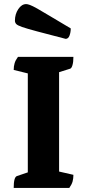

<svg xmlns="http://www.w3.org/2000/svg" viewBox="-20 -919 424 939"><path d="M47 0Q47 -53 63 -58L116 -76V-560L47 -577Q47 -595 51.5 -610Q56 -625 68 -641H339Q339 -616 334.5 -600.5Q330 -585 323 -583L269 -566V-80L339 -64Q339 -46 335 -31.5Q331 -17 319 0ZM301 -729Q212 -752 161.5 -765.5Q111 -779 88 -787Q65 -795 59 -802Q53 -809 53 -818Q53 -850 69.5 -874.5Q86 -899 108 -899Q115 -899 127 -894.5Q139 -890 161.5 -877.5Q184 -865 223.5 -841Q263 -817 326 -780Q326 -761 320 -745Q314 -729 301 -729Z"/></svg>

Font: Petrona ExtraBold
Style: Regular
Weight: 800
Designer: Ringo R. Seeber
Foundry: Ringo R. Seeber
Version: Version 2.001; ttfautohint (v1.8.3)